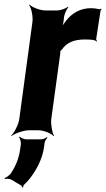

<svg xmlns="http://www.w3.org/2000/svg" viewBox="-28 -574 468 846"><path d="M398 -391 400 -393C398 -395 395 -399 396 -403L415 -527C415 -529 419 -532 420 -533L417 -536C416 -535 413 -533 411 -533C400 -536 385 -538 373 -538C325 -538 289 -515 265 -485C256 -474 245 -458 241 -449L243 -448C248 -457 252 -475 253 -488L254 -497C255 -511 266 -534 273 -542L272 -545C264 -537 239 -528 224 -528H172C148 -528 113 -542 102 -554L100 -552C110 -539 118 -502 115 -478L57 -50C54 -26 35 11 21 24L22 26C37 14 76 0 100 0H141C165 0 199 14 208 26L210 24C202 11 195 -26 198 -50L237 -334C237 -337 239 -350 237 -351L235 -348C236 -347 244 -354 245 -356C265 -385 296 -400 345 -400C362 -400 390 -400 398 -391ZM23 218 66 244C68 245 69 250 69 252L74 251C74 249 75 244 76 242C86 233 95 223 104 212C131 176 158 130 166 75L168 58C169 49 176 37 181 33L179 30C174 34 162 40 154 40H88C78 40 63 33 59 28L56 31C60 36 65 51 64 61L61 82C55 128 39 161 20 190C14 198 -1 209 -8 211L-6 215C0 213 15 213 23 218Z"/></svg>

Font: Asimov
Style: EdgeNarIt
Weight: 500
Designer: Google
Version: Version 2.000980: 2014